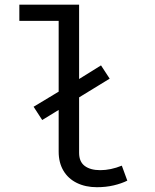

<svg xmlns="http://www.w3.org/2000/svg" viewBox="-20 -777 655 809"><path d="M516.4 -15.9Q491.8 -3.6 459 4.1Q426.2 11.8 388.2 11.8Q340.5 11.8 303.8 -6.2Q267.2 -24.1 247.2 -57.9Q227.2 -91.8 227.2 -137.9V-313.8L157.9 -271.3L121.5 -327.2L227.2 -390.8V-689.2H61.5V-757.4H313.3V-444.1L405.6 -501.5L442.1 -445.6L313.3 -366.7V-133.3Q313.3 -95.4 337.2 -77.7Q361 -60 402.6 -60Q446.2 -60 493.3 -79Z"/></svg>

Font: Fira Code Fixed
Style: Regular
Weight: 400
Monospace: yes
Designer: Carrois Corporate, Edenspiekermann AG, Nikita Prokopov
Foundry: Carrois Corporate, Edenspiekermann AG, Nikita Prokopov
Version: Version 5.002